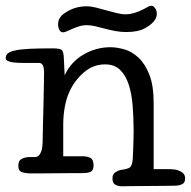

<svg xmlns="http://www.w3.org/2000/svg" viewBox="-26 -620 667 671"><path d="M0 0ZM180 -552Q182 -557 188 -564Q194 -571 209 -580Q240 -598 277 -598Q292 -598 309.5 -593.5Q327 -589 345 -584Q363 -579 381 -574.5Q399 -570 414 -570Q440 -570 474 -587Q488 -595 493.5 -597.5Q499 -600 504 -600Q509 -600 515.5 -592Q522 -584 522 -572Q522 -562 517 -553Q507 -536 482 -522Q457 -508 415 -508Q396 -508 377.5 -511.5Q359 -515 341.5 -519.5Q324 -524 308 -528Q292 -532 278 -532Q263 -532 250.5 -528Q238 -524 227.5 -519.5Q217 -515 208.5 -511Q200 -507 194 -507Q186 -507 181.5 -515.5Q177 -524 177 -535Q177 -544 180 -552ZM511 -29H565Q572 -29 581.5 -28Q591 -27 600 -23.5Q609 -20 615 -13.5Q621 -7 621 4Q621 19 610 24Q599 29 584 29Q579 29 551.5 29.5Q524 30 491.5 30Q459 30 431.5 30.5Q404 31 400 31Q387 31 377 25.5Q367 20 367 3Q367 -11 376.5 -17.5Q386 -24 395 -26Q420 -29 428 -35Q436 -41 438 -65Q440 -105 440.5 -133Q441 -161 441 -163Q441 -209 437.5 -251.5Q434 -294 423.5 -325.5Q413 -357 393.5 -376Q374 -395 341 -395Q299 -395 266.5 -366.5Q234 -338 217 -300Q206 -277 200.5 -246.5Q195 -216 195 -186V-74H262Q279 -74 290 -68Q301 -62 301 -42Q301 -25 291.5 -20Q282 -15 262 -15Q258 -15 231.5 -15Q205 -15 173 -14.5Q141 -14 113.5 -14Q86 -14 81 -14Q65 -14 51.5 -18Q38 -22 38 -41Q38 -59 50.5 -65Q63 -71 75 -71H95Q104 -71 109.5 -76.5Q115 -82 118 -90.5Q121 -99 122 -108Q123 -117 123 -125Q123 -142 124 -179.5Q125 -217 126 -257Q127 -297 127.5 -329Q128 -361 128 -367Q128 -400 111 -400H59Q49 -400 37.5 -400.5Q26 -401 16.5 -402.5Q7 -404 0.5 -407.5Q-6 -411 -6 -417Q-6 -427 1.5 -433.5Q9 -440 28 -444Q47 -448 78.5 -449.5Q110 -451 158 -451Q184 -451 190 -445Q196 -439 197 -419L200 -357Q222 -404 266 -429.5Q310 -455 360 -455Q382 -455 408.5 -447.5Q435 -440 458 -418.5Q481 -397 496 -359Q511 -321 511 -260Z"/></svg>

Font: Life Savers
Style: Bold
Weight: 700
Designer: Pablo Impallari, Rodrigo Fuenzalida, Brenda Gallo
Foundry: Pablo Impallari, Rodrigo Fuenzalida, Brenda Gallo
Version: Version 3.001; ttfautohint (v0.95) -l 8 -r 50 -G 200 -x 14 -